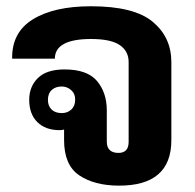

<svg xmlns="http://www.w3.org/2000/svg" viewBox="-20 -580 620 610"><path d="M319.3 -229.5V-129.9Q319.3 -111.8 328.9 -103Q338.4 -94.2 356.4 -94.2Q372.1 -94.2 380.4 -102.8Q388.7 -111.3 388.7 -129.9V-382.8Q388.7 -417.5 360.4 -436.8Q332 -456.1 269.5 -456.1Q211.9 -456.1 183.1 -440.4Q154.3 -424.8 154.3 -393.6H18.6Q17.1 -477.1 84.5 -518.6Q151.9 -560.1 269 -560.1Q406.2 -560.1 465.3 -510.7Q524.4 -461.4 524.4 -382.8V-134.8Q524.4 -62 482.4 -25.9Q440.4 10.3 356.4 9.8Q279.3 9.3 231.4 -23.2Q183.6 -55.7 183.6 -134.8V-168.5Q181.2 -167.5 177.2 -167Q173.3 -166.5 169.4 -166.5Q124.5 -166.5 98.6 -192.1Q72.8 -217.8 72.8 -262.7Q72.8 -305.2 100.6 -332.3Q128.4 -359.4 185.1 -359.4Q257.3 -359.4 288.3 -322.5Q319.3 -285.6 319.3 -229.5ZM132.3 -262.7Q132.3 -243.2 144 -231.9Q155.8 -220.7 176.3 -220.7Q194.3 -220.7 206.5 -231.9Q218.8 -243.2 218.8 -263.2Q219.2 -282.2 206.1 -293.7Q192.9 -305.2 176.3 -305.2Q156.7 -305.2 144.5 -294.2Q132.3 -283.2 132.3 -262.7Z"/></svg>

Font: Roboto Web
Style: Bold
Weight: 700
Designer: Google
Version: Version 1.200310; 2013